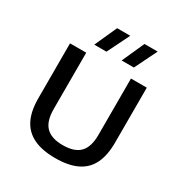

<svg xmlns="http://www.w3.org/2000/svg" viewBox="-186 -938 1025 1083"><g transform="rotate(30 326.5 -397.0)"><path d="M327.5 7.5Q241 7.5 185.5 -19.5Q130 -46.5 103.2 -100.5Q76.5 -154.5 76.5 -237V-595H182V-227.5Q182 -149.5 217.5 -113.2Q253 -77 327.5 -77Q403 -77 438.2 -113.2Q473.5 -149.5 473.5 -227.5V-595H576.5V-237Q576.5 -154.5 550.2 -100.5Q524 -46.5 468.8 -19.5Q413.5 7.5 327.5 7.5ZM377 -657 442 -802H528L456.5 -657ZM198.5 -657 264 -802H349.5L278 -657Z"/></g></svg>

Font: Encode Sans SC Condensed Thin Medium
Style: Regular
Weight: 500
Version: Version 3.002